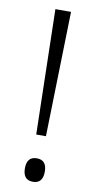

<svg xmlns="http://www.w3.org/2000/svg" viewBox="-84 -752 398 798"><g transform="rotate(10 115.0 -352.5)"><path d="M136 -187 149 -714H83L95 -187ZM73 -41Q73 9 115 9Q157 9 157 -41Q157 -90 115 -90Q73 -90 73 -41Z"/></g></svg>

Font: Noto Sans UI SemiCondensed Light
Style: Regular
Weight: 300
Width: 4
Designer: Monotype Design Team
Foundry: Monotype Imaging Inc.
Version: Version 1.901